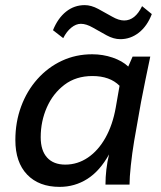

<svg xmlns="http://www.w3.org/2000/svg" viewBox="-20 -721 628 750"><path d="M213 9Q132 9 86 -39Q40 -87 40 -174Q40 -244 62.5 -305Q85 -366 126 -412Q167 -458 221.5 -483.5Q276 -509 340 -509Q382 -509 420 -496Q458 -483 481 -461L498 -500H567Q557 -452 548 -408.5Q539 -365 531 -323L504 -170Q496 -122 491 -74.5Q486 -27 486 0H392Q392 -29 395.5 -59Q399 -89 406 -118Q370 -53 321 -22Q272 9 213 9ZM235 -78Q283 -78 323.5 -105.5Q364 -133 392 -183Q420 -233 432 -300L447 -386Q409 -424 341 -424Q277 -424 232 -390Q187 -356 163 -301.5Q139 -247 139 -185Q139 -133 164 -105.5Q189 -78 235 -78ZM450 -568Q424 -568 396.5 -583Q369 -598 343 -613Q317 -628 296 -628Q277 -628 258.5 -613Q240 -598 227 -572L187 -603Q206 -650 238 -675.5Q270 -701 311 -701Q336 -701 364 -686Q392 -671 418 -656Q444 -641 465 -641Q508 -641 535 -697L573 -666Q555 -619 522.5 -593.5Q490 -568 450 -568Z"/></svg>

Font: Livvic Medium
Style: Italic
Weight: 500
Italic angle: -10°
Designer: Jacques Le Bailly, Baron von Fonthausen
Version: Version 1.001; ttfautohint (v1.8.2)